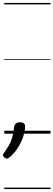

<svg xmlns="http://www.w3.org/2000/svg" viewBox="-29 -905 362 1300"><path d="M18 169Q10 169 0.5 161Q-9 153 -9 145Q-9 142 -7 138Q-5 134 -1 128Q20 99 33.5 75Q47 51 54.5 22.5Q62 -6 67 -46Q69 -61 78.5 -69Q88 -77 106 -77Q124 -77 132.5 -69.5Q141 -62 141 -49Q141 -23 130.5 12.5Q120 48 98.5 85Q77 122 43 154Q37 160 30.5 164.5Q24 169 18 169ZM0 365H313V375H0ZM0 -20H313V0H0ZM0 -505H313V-500H0ZM0 -885H313V-875H0Z"/></svg>

Font: Playwrite IS Guides
Style: Regular
Weight: 400
Designer: Veronika Burian, José Scaglione
Foundry: TypeTogether
Version: Version 1.003